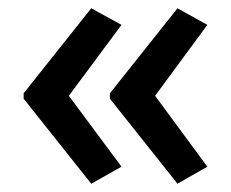

<svg xmlns="http://www.w3.org/2000/svg" viewBox="-20 -498 557 463"><path d="M37 -273V-260L200 -55L273 -96L146 -267L273 -438L200 -478ZM245 -273V-260L408 -55L480 -96L354 -267L480 -438L408 -478Z"/></svg>

Font: Noto Sans SemiCondensed Medium
Style: Regular
Weight: 500
Width: 4
Designer: Monotype Design Team
Foundry: Monotype Imaging Inc.
Version: Version 2.013